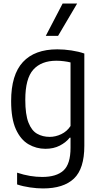

<svg xmlns="http://www.w3.org/2000/svg" viewBox="-20 -828 563 1078"><path d="M221.5 230Q187.5 230 148 224.2Q108.5 218.5 76 207.5V141.5Q114 154 149 159.8Q184 165.5 217 165.5Q297 165.5 336.5 129.2Q376 93 376 2V-55H371.5Q350.5 -28.5 315.8 -10.5Q281 7.5 235 7.5Q184 7.5 140 -18Q96 -43.5 69.2 -102.2Q42.5 -161 42.5 -260.5Q42.5 -408 108.5 -479.5Q174.5 -551 302 -551Q340 -551 381 -544.8Q422 -538.5 453.5 -527.5V-9.5Q453.5 119.5 395 174.8Q336.5 230 221.5 230ZM259 -59.5Q292 -59.5 324 -74.8Q356 -90 376 -120.5V-477.5Q360.5 -481.5 339.2 -484.2Q318 -487 296.5 -487Q212 -487 167 -437Q122 -387 122 -268Q122 -185 139.8 -139.8Q157.5 -94.5 188.5 -77Q219.5 -59.5 259 -59.5ZM237 -626.5 331.5 -808H413L306 -626.5Z"/></svg>

Font: Encode Sans SmCnd
Style: Regular
Weight: 400
Width: 4
Designer: Multiple Designers
Foundry: Impallari Type
Version: Version 3.002; ttfautohint (v1.8.3) -l 8 -r 50 -G 200 -x 14 